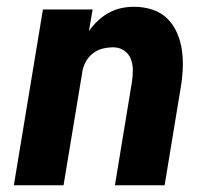

<svg xmlns="http://www.w3.org/2000/svg" viewBox="-20 -548 640 568"><path d="M21 0 107 -520H254L243 -456Q255 -473 270 -487Q285 -501 302.5 -510.5Q320 -520 339 -524Q358 -528 376 -528Q405 -528 431 -519.5Q457 -511 475.5 -492.5Q494 -474 504.5 -449Q515 -424 518.5 -397Q522 -370 520.5 -341.5Q519 -313 514 -285L467 0H320L370 -304Q373 -322 373 -340Q373 -358 367 -373.5Q361 -389 347 -398.5Q333 -408 315 -408Q299 -408 283 -404Q267 -400 253.5 -389Q240 -378 232.5 -363Q225 -348 223 -332L168 0Z"/></svg>

Font: Iosevka Aile Heavy
Style: Italic
Weight: 900
Italic angle: -9°
Designer: Belleve Invis
Foundry: Belleve Invis
Version: Version 31.1.0; ttfautohint (v1.8.4)